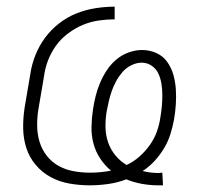

<svg xmlns="http://www.w3.org/2000/svg" viewBox="-20 -548 640 576"><path d="M455 8Q430 8 405.5 3.5Q381 -1 359 -10Q333 0 304.5 4Q276 8 249 8Q218 8 187.5 2.5Q157 -3 131.5 -17Q106 -31 87 -53.5Q68 -76 59 -104Q50 -132 49.5 -163Q49 -194 54 -226L71 -326Q75 -354 86 -382Q97 -410 115 -434.5Q133 -459 157.5 -478Q182 -497 210 -508Q238 -519 267 -523.5Q296 -528 324 -528V-490Q301 -490 276.5 -486.5Q252 -483 229 -473.5Q206 -464 184.5 -448Q163 -432 148 -411Q133 -390 124 -366.5Q115 -343 112 -319L95 -219Q91 -194 91.5 -169Q92 -144 99 -121.5Q106 -99 120.5 -80.5Q135 -62 155.5 -50.5Q176 -39 200.5 -34.5Q225 -30 250 -30Q266 -30 281.5 -31.5Q297 -33 313 -36Q294 -52 280.5 -72.5Q267 -93 260.5 -117Q254 -141 254.5 -167.5Q255 -194 259 -220Q262 -240 267 -260Q272 -280 280 -299Q288 -318 300 -336.5Q312 -355 328.5 -369Q345 -383 365.5 -390.5Q386 -398 406 -398Q429 -398 449 -389Q469 -380 481.5 -362.5Q494 -345 500 -324Q506 -303 507.5 -280.5Q509 -258 507.5 -235Q506 -212 502 -189Q498 -167 491 -145Q484 -123 472 -103Q460 -83 444 -65.5Q428 -48 408 -35Q419 -32 431.5 -30.5Q444 -29 456 -29Q459 -29 461.5 -29.5Q464 -30 467 -30L469 8ZM360 -53Q381 -63 398.5 -78.5Q416 -94 429.5 -113Q443 -132 450.5 -153Q458 -174 461 -195Q464 -212 465.5 -229Q467 -246 467 -262.5Q467 -279 464.5 -295.5Q462 -312 455.5 -326.5Q449 -341 435.5 -350.5Q422 -360 405 -360Q390 -360 374.5 -352.5Q359 -345 348 -332.5Q337 -320 329 -305.5Q321 -291 315.5 -275.5Q310 -260 306.5 -244.5Q303 -229 300 -214Q296 -190 296.5 -166Q297 -142 304.5 -120.5Q312 -99 326.5 -81.5Q341 -64 360 -53Z"/></svg>

Font: Iosevka Extralight Extended
Style: Italic
Weight: 200
Width: 7
Italic angle: -9°
Monospace: yes
Designer: Belleve Invis
Foundry: Belleve Invis
Version: Version 32.5.0; ttfautohint (v1.8.4)